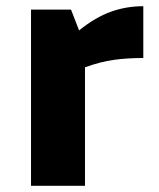

<svg xmlns="http://www.w3.org/2000/svg" viewBox="-20 -599 512 619"><path d="M442 -412Q390 -412 347 -406Q304 -400 254 -382V0H80V-568H209L235 -501Q287 -543 337 -561Q387 -579 442 -579Z"/></svg>

Font: Martel Sans Black
Style: Regular
Weight: 900
Designer: Dan Reynolds and Mathieu Réguer
Foundry: Dan Reynolds and Mathieu Réguer
Version: Version 1.002; ttfautohint (v1.1) -l 5 -r 5 -G 72 -x 0 -D la